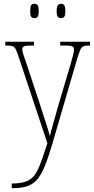

<svg xmlns="http://www.w3.org/2000/svg" viewBox="-20 -757 497 1017"><path d="M42 215Q89 215 117.5 204.5Q146 194 163.5 170Q181 146 196 104.5Q211 63 231 2L78 -458Q69 -485 62.5 -497.5Q56 -510 45 -513Q34 -516 10 -516H8V-536H160V-516H151Q117 -516 107.5 -511.5Q98 -507 98 -495Q98 -486 104 -468Q110 -450 121 -418L186 -221Q204 -164 220.5 -114.5Q237 -65 244 -36Q251 -65 262.5 -104Q274 -143 287 -192L356 -424Q362 -447 367 -465.5Q372 -484 372 -494Q372 -505 364.5 -510.5Q357 -516 323 -516H299V-536H457V-516H453Q432 -516 421.5 -511.5Q411 -507 404.5 -491.5Q398 -476 388 -443L254 16Q233 86 214 130.5Q195 175 172.5 198.5Q150 222 119 231Q88 240 43 240H42ZM303 -661Q292 -661 286 -668.5Q280 -676 280 -698Q280 -721 286 -729Q292 -737 303 -737Q315 -737 320.5 -729Q326 -721 326 -698Q326 -676 320.5 -668.5Q315 -661 303 -661ZM162 -661Q150 -661 145 -668.5Q140 -676 140 -698Q140 -721 145 -729Q150 -737 162 -737Q174 -737 179.5 -729Q185 -721 185 -698Q185 -676 179.5 -668.5Q174 -661 162 -661Z"/></svg>

Font: Noto Serif Sinhala Condensed Thin
Style: Regular
Weight: 100
Width: 3
Designer: Jelle Bosma - Monotype Design Team
Foundry: Monotype Imaging Inc.
Version: Version 2.007; ttfautohint (v1.8.4.7-5d5b)